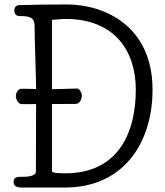

<svg xmlns="http://www.w3.org/2000/svg" viewBox="-20 -841 740 861"><path d="M326 -444C294 -444 253 -441 198 -441C164 -441 96 -443 77 -443C59 -443 51 -422 51 -409C51 -397 62 -374 77 -374C124 -374 265 -375 318 -375C341 -375 347 -402 347 -412C347 -425 336 -444 326 -444ZM65 -818C50 -817 44 -805 44 -794C44 -781 51 -769 67 -769C103 -769 135 -767 135 -727C135 -665 142 -486 142 -437C142 -255 141 -218 141 -72C141 -48 95 -48 72 -48C49 -48 41 -41 41 -24C41 -7 55 0 77 0H271C533 0 664 -199 664 -439C664 -723 450 -821 281 -821C200 -821 131 -820 65 -818ZM275 -756C493 -756 589 -613 589 -439C589 -226 495 -64 275 -64C251 -64 213 -64 213 -74V-752C233 -753 255 -756 275 -756Z"/></svg>

Font: Life Savers
Style: Bold
Weight: 700
Designer: Pablo Impallari, Rodrigo Fuenzalida, Brenda Gallo
Foundry: Pablo Impallari, Rodrigo Fuenzalida, Brenda Gallo
Version: Version 3.000